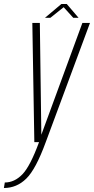

<svg xmlns="http://www.w3.org/2000/svg" viewBox="-84 -710 470 959"><path d="M87.5 0 77.5 -595.5H115L122.5 -37L327.5 -595.5H365.5L144.5 0Q95 135.5 47.2 182.2Q-0.5 229 -64.5 229L-60 201.5Q-11.5 201.5 28 160.5Q67 120 111 0ZM140.5 -621 222.5 -690H249.5L308.5 -621H282L234 -674L167.5 -621Z"/></svg>

Font: Anybody ExtraLight
Style: Italic
Weight: 200
Italic angle: -10°
Designer: Tyler Finck
Foundry: Etcetera Type Company
Version: Version 1.010; ttfautohint (v1.8.3) -l 8 -r 50 -G 200 -x 14 